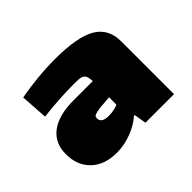

<svg xmlns="http://www.w3.org/2000/svg" viewBox="-95 -894 694 694"><g transform="rotate(-45 251.5 -547.0)"><path d="M161 -348Q98 -348 62 -382.5Q26 -417 26 -475Q26 -532 67 -562.5Q108 -593 183 -593H282Q281 -607 278.5 -615Q276 -623 270 -627.5Q264 -632 253 -633Q242 -634 224 -634Q191 -634 149 -631.5Q107 -629 69 -624L62 -729Q105 -737 151 -741.5Q197 -746 241 -746Q355 -746 405.5 -716.5Q456 -687 456 -622V-352H310L302 -399H298Q274 -377 236.5 -362.5Q199 -348 161 -348ZM234 -463Q246 -463 260 -465.5Q274 -468 282 -473V-510L232 -506Q213 -503 205 -500Q197 -497 197 -487Q197 -463 234 -463Z"/></g></svg>

Font: Encode Sans Normal
Style: Black
Weight: 900
Designer: Pablo Impallari, Andres Torresi
Foundry: Pablo Impallari, Andres Torresi
Version: Version 1.000; ttfautohint (v1.00) -l 8 -r 50 -G 200 -x 14 -